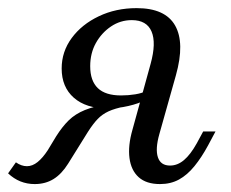

<svg xmlns="http://www.w3.org/2000/svg" viewBox="-58 -446 575 477"><path d="M339.5 11.3Q305.6 11.3 286.7 -5.6Q267.7 -22.6 263.7 -53.2Q259.7 -83.9 271 -123.4L316.1 -287.1Q330.6 -339.5 318.5 -367.7Q306.5 -396 269.4 -396Q241.1 -396 217.7 -380.2Q194.4 -364.5 180.2 -339.1Q166.1 -313.7 166.1 -281.5Q166.1 -245.2 185.1 -227Q204 -208.9 242.7 -208.9Q261.3 -208.9 278.2 -211.7Q295.2 -214.5 305.6 -220.2L303.2 -197.6Q287.1 -188.7 260.9 -182.7Q234.7 -176.6 208.9 -176.6Q155.6 -176.6 125.4 -203.2Q95.2 -229.8 95.2 -275.8Q95.2 -317.7 120.2 -351.6Q145.2 -385.5 187.5 -405.6Q229.8 -425.8 281.5 -425.8Q352.4 -425.8 377 -382.7Q401.6 -339.5 379 -258.9L337.9 -112.9Q327.4 -75.8 334.3 -55.2Q341.1 -34.7 364.5 -34.7Q383.1 -34.7 399.2 -48.4Q415.3 -62.1 430.6 -89.5L446.8 -119.4H477.4L458.9 -84.7Q442.7 -54.8 425 -33.1Q407.3 -11.3 386.7 0Q366.1 11.3 339.5 11.3ZM28.2 11.3Q-9.7 11.3 -37.9 -15.3L-18.5 -42.7Q-4.8 -33.1 8.9 -33.1Q22.6 -33.1 35.5 -43.5Q48.4 -54 60.5 -72.6L81.5 -107.3Q96.8 -131.5 112.9 -147.2Q129 -162.9 152.8 -172.6Q176.6 -182.3 215.3 -188.7L252.4 -181.5Q227.4 -176.6 211.7 -169.4Q196 -162.1 184.7 -150.4Q173.4 -138.7 160.5 -118.5L111.3 -39.5Q95.2 -13.7 75 -1.2Q54.8 11.3 28.2 11.3Z"/></svg>

Font: Playfair 12pt Light
Style: Italic
Weight: 300
Italic angle: -15.6°
Designer: Claus Eggers Sørensen
Foundry: Claus Eggers Sørensen
Version: Version 2.000;gftools[0.9.28]